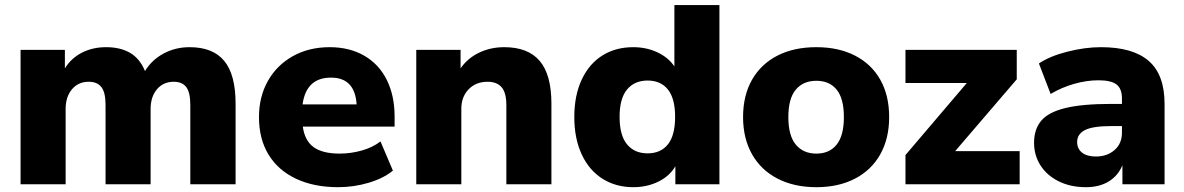

<svg xmlns="http://www.w3.org/2000/svg" viewBox="-20 -739 4748 770"><path d="M62.5 -539.1H240.2V-464.8Q265.6 -505.9 308.6 -527.8Q351.6 -549.8 405.3 -549.8Q462.9 -549.8 502 -526.9Q541 -503.9 561.5 -454.1Q588.9 -499 636.2 -524.4Q683.6 -549.8 740.2 -549.8Q834 -549.8 879.4 -494.6Q924.8 -439.5 924.8 -323.2V0H743.2V-318.4Q743.2 -368.2 727.1 -389.6Q710.9 -411.1 676.8 -411.1Q634.8 -411.1 609.4 -380.9Q584 -350.6 584 -301.8V0H403.3V-318.4Q403.3 -368.2 386.7 -389.6Q370.1 -411.1 335.9 -411.1Q293.9 -411.1 268.6 -380.9Q243.2 -350.6 243.2 -301.8V0H62.5Z M1018.6 -269.5Q1018.6 -350.6 1054.2 -414.1Q1089.8 -477.5 1154.3 -513.7Q1218.8 -549.8 1301.8 -549.8Q1381.8 -549.8 1440.9 -515.6Q1500 -481.4 1531.2 -418.5Q1562.5 -355.5 1562.5 -271.5V-231.4H1194.3Q1202.1 -174.8 1237.8 -148.9Q1273.4 -123 1341.8 -123Q1386.7 -123 1430.7 -135.3Q1474.6 -147.5 1505.9 -171.9L1555.7 -54.7Q1517.6 -23.4 1458 -5.9Q1398.4 11.7 1335.9 11.7Q1239.3 11.7 1167.5 -22Q1095.7 -55.7 1057.1 -118.7Q1018.6 -181.6 1018.6 -269.5ZM1410.2 -320.3Q1403.3 -427.7 1307.6 -427.7Q1208 -427.7 1193.4 -320.3Z M1649.4 -539.1H1827.1V-464.8Q1855.5 -505.9 1901.4 -527.8Q1947.3 -549.8 2002 -549.8Q2097.7 -549.8 2144.5 -494.6Q2191.4 -439.5 2191.4 -323.2V0H2010.7V-316.4Q2010.7 -367.2 1991.7 -389.2Q1972.7 -411.1 1935.5 -411.1Q1888.7 -411.1 1859.4 -380.9Q1830.1 -350.6 1830.1 -302.7V0H1649.4Z M2283.2 -269.5Q2283.2 -356.4 2313 -419.9Q2342.8 -483.4 2396 -516.6Q2449.2 -549.8 2519.5 -549.8Q2572.3 -549.8 2616.2 -529.3Q2660.2 -508.8 2684.6 -472.7V-718.8H2865.2V0H2688.5V-72.3Q2666 -33.2 2620.6 -10.7Q2575.2 11.7 2519.5 11.7Q2450.2 11.7 2396.5 -22Q2342.8 -55.7 2313 -119.6Q2283.2 -183.6 2283.2 -269.5ZM2577.1 -124Q2629.9 -124 2658.7 -160.2Q2687.5 -196.3 2687.5 -270.5Q2687.5 -343.8 2658.7 -379.9Q2629.9 -416 2577.1 -416Q2524.4 -416 2494.6 -379.9Q2464.8 -343.8 2464.8 -270.5Q2464.8 -196.3 2494.6 -160.2Q2524.4 -124 2577.1 -124Z M2960 -269.5Q2960 -356.4 2996.1 -419.4Q3032.2 -482.4 3098.1 -516.1Q3164.1 -549.8 3253.9 -549.8Q3342.8 -549.8 3408.7 -516.1Q3474.6 -482.4 3510.3 -419.4Q3545.9 -356.4 3545.9 -269.5Q3545.9 -183.6 3510.3 -120.1Q3474.6 -56.6 3408.7 -22.5Q3342.8 11.7 3253.9 11.7Q3165 11.7 3098.6 -22.5Q3032.2 -56.6 2996.1 -120.1Q2960 -183.6 2960 -269.5ZM3253.9 -123Q3306.6 -123 3335.4 -159.2Q3364.3 -195.3 3364.3 -269.5Q3364.3 -343.8 3335.4 -379.4Q3306.6 -415 3253.9 -415Q3201.2 -415 3171.4 -379.4Q3141.6 -343.8 3141.6 -269.5Q3141.6 -195.3 3171.4 -159.2Q3201.2 -123 3253.9 -123Z M3611.3 -117.2 3857.4 -406.2H3611.3V-539.1H4057.6V-420.9L3810.5 -132.8H4069.3V0H3611.3Z M4127 -166Q4127 -220.7 4155.8 -254.9Q4184.6 -289.1 4252.4 -305.7Q4320.3 -322.3 4436.5 -322.3H4479.5V-343.8Q4479.5 -383.8 4457.5 -400.4Q4435.5 -417 4385.7 -417Q4337.9 -417 4288.1 -402.8Q4238.3 -388.7 4193.4 -362.3L4146.5 -484.4Q4189.5 -513.7 4260.3 -531.7Q4331.1 -549.8 4395.5 -549.8Q4523.4 -549.8 4586.9 -494.6Q4650.4 -439.5 4650.4 -322.3V0H4481.4V-76.2Q4463.9 -34.2 4426.3 -11.2Q4388.7 11.7 4335 11.7Q4273.4 11.7 4226.1 -11.7Q4178.7 -35.2 4152.8 -75.7Q4127 -116.2 4127 -166ZM4375 -111.3Q4419.9 -111.3 4449.7 -137.2Q4479.5 -163.1 4479.5 -207V-233.4H4437.5Q4362.3 -233.4 4331.1 -217.3Q4299.8 -201.2 4299.8 -169.9Q4299.8 -142.6 4319.3 -127Q4338.9 -111.3 4375 -111.3Z"/></svg>

Font: Min Sans Black
Style: Regular
Weight: 900
Designer: Jinseong-Kim, NotoSansCJK, Nunito
Foundry: Jinseong-Kim
Version: Version 1.000